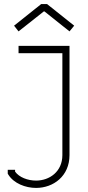

<svg xmlns="http://www.w3.org/2000/svg" viewBox="-20 -904 432 942"><path d="M198 -848 321 -750 344 -778 211 -884H182L49 -778L71 -750L195 -848ZM71 -679V-643H286V-143C286 -62 223 -18 157 -18C116 -18 74 -34 54 -62V-71H18V-52L21 -47C48 -4 105 18 157 18C242 18 321 -40 321 -143V-679Z"/></svg>

Font: Rawengulk
Style: Regular
Weight: 400
Version: Version 0.9